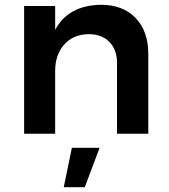

<svg xmlns="http://www.w3.org/2000/svg" viewBox="-20 -560 706 804"><path d="M601 -334V0H470V-296Q470 -352 438 -384.5Q406 -417 351 -417Q286 -416 248.5 -373Q211 -330 211 -263V0H81V-535H211V-435Q266 -538 403 -540Q495 -540 548 -484.5Q601 -429 601 -334ZM281 59H397L335 224H247Z"/></svg>

Font: Montserrat Medium
Style: Regular
Weight: 500
Designer: Julieta Ulanovsky
Foundry: Julieta Ulanovsky
Version: Version 6.001